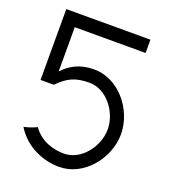

<svg xmlns="http://www.w3.org/2000/svg" viewBox="-125 -758 749 849"><g transform="rotate(20 250.0 -333.5)"><path d="M437.5 -666.7H41.7V-333.3H104.2C148.3 -378.3 183.3 -395.8 250 -395.8C330.8 -395.8 395.8 -310 395.8 -229.2C395.8 -148.3 330.8 -62.5 250 -62.5C202.5 -62.5 140.8 -77.5 101.7 -133.3C84.2 -124.2 64.2 -117.5 41.7 -112.5C90 -33.3 175.8 0 250 0C365 0 458.3 -114.2 458.3 -229.2C458.3 -344.2 365 -458.3 250 -458.3C180 -458.3 136.7 -430.8 104.2 -395.8V-604.2H437.5Z"/></g></svg>

Font: Amy Mono
Style: Regular
Weight: 400
Monospace: yes
Version: Version 001.000